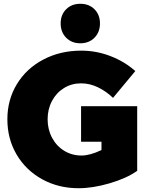

<svg xmlns="http://www.w3.org/2000/svg" viewBox="-20 -982 780 1016"><path d="M409 -420H706V-78Q649 -38 560 -12Q471 14 396 14Q289 14 203 -33.5Q117 -81 68 -164Q19 -247 19 -351Q19 -454 69.5 -537Q120 -620 209.5 -667Q299 -714 410 -714Q490 -714 565 -685Q640 -656 696 -606L578 -464Q542 -499 498.5 -520Q455 -541 409 -541Q359 -541 318.5 -516Q278 -491 255 -447.5Q232 -404 232 -351Q232 -297 255.5 -253Q279 -209 320 -184Q361 -159 411 -159Q456 -159 517 -188V-232H409ZM509 -858Q509 -812 480 -782.5Q451 -753 405 -753Q359 -753 330 -782.5Q301 -812 301 -858Q301 -904 330 -933Q359 -962 405 -962Q451 -962 480 -933Q509 -904 509 -858Z"/></svg>

Font: Gontserrat ExtraBold
Style: Regular
Weight: 800
Designer: Julieta Ulanovsky
Foundry: Julieta Ulanovsky
Version: Version 6.001